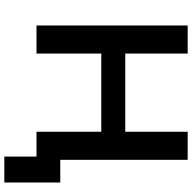

<svg xmlns="http://www.w3.org/2000/svg" viewBox="-20 -720 889 889"><g transform="rotate(90 424.5 -275.5)"><path d="M720 -700V0H590V-300H228V0H98V-700H228V-411H590V-700ZM825 -110V149H705V0H593V-110Z"/></g></svg>

Font: Montserrat Alternates SemiBold
Style: Regular
Weight: 600
Designer: Julieta Ulanovsky
Foundry: Julieta Ulanovsky
Version: Version 7.200